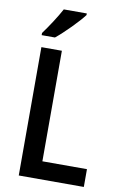

<svg xmlns="http://www.w3.org/2000/svg" viewBox="-101 -995 668 1052"><g transform="rotate(10 233.0 -469.5)"><path d="M294 -939H166C142 -894 104 -836 71 -791V-779H145C191 -816 265 -891 294 -930ZM81 0H443V-99H195V-714H81Z"/></g></svg>

Font: Noto Sans UI SemiCondensed Medium
Style: Regular
Weight: 500
Width: 4
Designer: Monotype Design Team
Foundry: Monotype Imaging Inc.
Version: Version 1.901